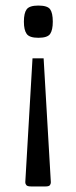

<svg xmlns="http://www.w3.org/2000/svg" viewBox="-20 -535 274 691"><path d="M137 -325 163 121Q163 127 159.5 131.5Q156 136 144 136H92Q79 136 75 131.5Q71 127 71 121L97 -325ZM170 -457Q170 -427 160.5 -413Q151 -399 118 -399Q86 -399 76 -413Q66 -427 66 -457Q66 -488 76 -501.5Q86 -515 118 -515Q151 -515 160.5 -501.5Q170 -488 170 -457Z"/></svg>

Font: Changa ExtraLight ExtraLight
Style: Regular
Weight: 250
Version: Version 3.002; ttfautohint (v1.8.2)